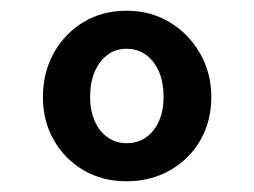

<svg xmlns="http://www.w3.org/2000/svg" viewBox="-20 -730 474 358"><path d="M216 -392Q171 -392 136 -412.5Q101 -433 80.5 -468.5Q60 -504 60 -549Q60 -595 80.5 -631.5Q101 -668 136 -689Q171 -710 216 -710Q261 -710 296.5 -688.5Q332 -667 353 -630.5Q374 -594 374 -549Q374 -504 353.5 -468.5Q333 -433 297 -412.5Q261 -392 216 -392ZM216 -463Q237 -463 252.5 -474Q268 -485 276.5 -504.5Q285 -524 285 -549Q285 -576 276.5 -596Q268 -616 252.5 -627.5Q237 -639 216 -639Q195 -639 180 -627.5Q165 -616 156.5 -596Q148 -576 148 -549Q148 -524 156.5 -504.5Q165 -485 180.5 -474Q196 -463 216 -463Z"/></svg>

Font: Lexend Exa
Style: Regular
Weight: 400
Designer: Bonnie Shaver-Troup, Thomas Jockin
Foundry: Lexend
Version: Version 1.007